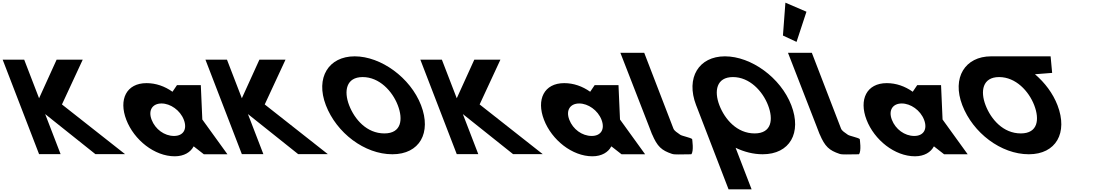

<svg xmlns="http://www.w3.org/2000/svg" viewBox="-233 -1145 8148 1425"><path d="M695.3 -0.9 226.8 -369.8 381 -702.1H187.2L57 -415.7L-53.4 -702.1H-213.2L57 -0.9H216.8L102.2 -298.4L475.2 -0.9Z M704.4 -256C762.2 -106 913.8 15 1063.8 15C1133.8 15 1181.8 -16 1203.7 -58H1205.7L1280 0H1455L1268.6 -258L1257.4 -513H1080.4L1047.2 -464C989.4 -505 923.6 -528 854.6 -528C704.6 -528 646.6 -406 704.4 -256ZM892.4 -256C865 -327 898.8 -377 965.8 -377C1031.8 -377 1104 -327 1131.4 -256C1158.3 -186 1127.6 -136 1058.6 -136C986.6 -136 919.3 -186 892.4 -256Z M2200.3 -0.9 1731.8 -369.8 1886 -702.1H1692.2L1562 -415.7L1451.6 -702.1H1291.8L1562 -0.9H1721.8L1607.2 -298.4L1980.2 -0.9Z M2185.6 -363.9C2264.5 -159.1 2472 -0.1 2679.4 -0.1C2880.8 -0.1 2970.9 -159.1 2892 -363.9C2813.1 -568.8 2594 -726.9 2399.4 -726.9C2206.4 -726.9 2106.7 -568.8 2185.6 -363.9ZM2358.2 -363.9C2317.9 -468.5 2335.4 -573 2458.7 -573C2582.8 -573 2679.1 -468.5 2719.4 -363.9C2759.7 -259.4 2747.3 -154.8 2619.8 -154.8C2488.9 -154.8 2398.5 -259.4 2358.2 -363.9Z M3795.3 -0.9 3326.8 -369.8 3481 -702.1H3287.2L3157 -415.7L3046.6 -702.1H2886.8L3157 -0.9H3316.8L3202.2 -298.4L3575.2 -0.9Z M3804.4 -256C3862.2 -106 4013.8 15 4163.8 15C4233.8 15 4281.8 -16 4303.7 -58H4305.7L4380 0H4555L4368.6 -258L4357.4 -513H4180.4L4147.2 -464C4089.4 -505 4023.6 -528 3954.6 -528C3804.6 -528 3746.6 -406 3804.4 -256ZM3992.4 -256C3965 -327 3998.8 -377 4065.8 -377C4131.8 -377 4204 -327 4231.4 -256C4258.3 -186 4227.6 -136 4158.6 -136C4086.6 -136 4019.3 -186 3992.4 -256Z M4371.4 -753H4548.4L4764.9 -191C4772 -173 4792.3 -161.8 4815.5 -145C4828.3 -135.7 4891.6 -124 4904 -113C4904 -113 4918.1 -21.3 4897.6 0C4813.5 0 4776.2 4.3 4754.3 -3C4676.8 -28.9 4645.3 -57.6 4607 -148L4606.5 -148L4599.3 -166.5C4595.3 -176.7 4591.2 -187.5 4586.8 -199L4586.5 -200Z M5106.2 -363.9C5065.9 -468.5 5083.4 -573 5206.7 -573C5330.8 -573 5427.1 -468.5 5467.4 -363.9C5507.7 -259.4 5495.3 -154.8 5367.8 -154.8C5236.9 -154.8 5146.5 -259.4 5106.2 -363.9ZM4933.6 -363.9C4935.2 -359.8 4936.8 -355.7 4938.5 -351.7L5174.2 260H5345.2L5226.5 -48.1C5290.4 -17.5 5358.9 -0.1 5427.4 -0.1C5628.8 -0.1 5718.9 -159.1 5640 -363.9C5561.1 -568.8 5342 -726.9 5147.4 -726.9C4954.4 -726.9 4854.7 -568.8 4933.6 -363.9Z M5577.9 -881.2 5678.8 -834.1 5752.4 -1058 5596.2 -1125.2ZM5615.4 -753H5792.4L6008.9 -191C6016 -173 6036.3 -161.8 6059.5 -145C6072.3 -135.7 6135.6 -124 6148 -113C6148 -113 6162.1 -21.3 6141.6 0C6057.5 0 6020.2 4.3 5998.3 -3C5920.8 -28.9 5889.3 -57.6 5851 -148L5850.5 -148L5843.3 -166.5C5839.3 -176.7 5835.2 -187.5 5830.8 -199L5830.5 -200Z M6198.4 -256C6256.2 -106 6407.8 15 6557.8 15C6627.8 15 6675.8 -16 6697.7 -58H6699.7L6774 0H6949L6762.6 -258L6751.4 -513H6574.4L6541.2 -464C6483.4 -505 6417.6 -528 6348.6 -528C6198.6 -528 6140.6 -406 6198.4 -256ZM6386.4 -256C6359 -327 6392.8 -377 6459.8 -377C6525.8 -377 6598 -327 6625.4 -256C6652.3 -186 6621.6 -136 6552.6 -136C6480.6 -136 6413.3 -186 6386.4 -256Z M7081.8 -363.9C7041.5 -468.4 7059 -572.8 7181.8 -573L7181.8 -573L7182.2 -573H7182.3C7306.4 -573 7402.7 -468.5 7443 -363.9C7483.3 -259.4 7470.9 -154.8 7343.4 -154.8C7212.5 -154.8 7122 -259.4 7081.8 -363.9ZM7122.5 -727 7122.6 -726.9C6929.9 -726.6 6830.3 -568.6 6909.2 -363.9C6988.1 -159.1 7195.6 -0.1 7403 -0.1C7604.4 -0.1 7694.5 -159.1 7615.6 -363.9C7581.5 -452.3 7521.4 -531.9 7448.4 -594L7575.9 -604L7564.5 -727Z"/></svg>

Font: Hussar
Style: BdOpOblFour
Weight: 700
Foundry: Cannot Into Space Fonts
Version: Version 2.00